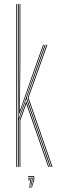

<svg xmlns="http://www.w3.org/2000/svg" viewBox="-20 -820 288 943"><path d="M68 0V-800H72V-509L71.2 -242.2H73.2L165.8 -504.5L200.2 -600H204.5L111.5 -340.2L229.5 0H225.2L109.2 -334.2L72 -228.5V0ZM76 0V-229.8L109.2 -322.2L221 0H216.8L109 -310.2L80 -229V0ZM60 0V-800H64V0ZM233.8 0 115.8 -340.2 208.8 -600H213L120 -340.2L238 0ZM74 -261.2 76 -514V-800H80V-518L77.5 -281.2H79.5L162 -518L191.8 -600H196L163.8 -511.5L76 -261.2ZM133.8 103 144 65V49H118V45H148V65L136.2 103ZM124.2 103 128 65H118V61H132V65L126.5 103ZM129 103 136 65V57H118V53H140V65L131.2 103Z"/></svg>

Font: Big Shoulders Inline Thin
Style: Regular
Weight: 100
Designer: Patric King
Foundry: XO Type Co
Version: Version 2.002